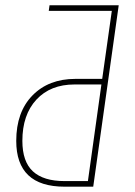

<svg xmlns="http://www.w3.org/2000/svg" viewBox="-20 -701 507 721"><path d="M425.8 -681.2 330.1 0H222.2Q41 0 41 -171.9Q41 -280.3 101.8 -342.5Q162.6 -404.8 263.2 -404.8H363.8L399.9 -660.2H163.1L166 -681.2ZM310.1 -21 360.8 -383.8H259.8Q169.4 -383.8 116.7 -326.9Q64 -270 64 -171.9Q64 -94.2 103.5 -57.6Q143.1 -21 222.2 -21Z"/></svg>

Font: Fira Sans Compressed Thin
Style: Italic
Weight: 100
Width: 3
Italic angle: -8°
Designer: Carrois Corporate & Edenspiekermann AG
Foundry: Carrois Corporate GbR & Edenspiekermann AG
Version: Version 4.203;PS 004.203;hotconv 1.0.88;makeotf.lib2.5.64775